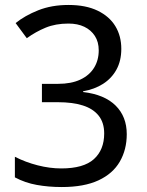

<svg xmlns="http://www.w3.org/2000/svg" viewBox="-20 -744 591 774"><path d="M229 10Q176 10 128.5 1.5Q81 -7 40 -29V-112Q83 -90 132 -77.5Q181 -65 227 -65Q317 -65 358.5 -102.5Q400 -140 400 -206Q400 -250 377.5 -278Q355 -306 313.5 -319Q272 -332 214 -332H149V-406H214Q267 -406 303.5 -423Q340 -440 359 -470.5Q378 -501 378 -541Q378 -575 362.5 -599Q347 -623 320 -636Q293 -649 256 -649Q204 -649 164 -632.5Q124 -616 88 -590L43 -651Q80 -681 134 -702.5Q188 -724 256 -724Q326 -724 373.5 -701Q421 -678 445 -638.5Q469 -599 469 -547Q469 -499 449.5 -463.5Q430 -428 395.5 -406Q361 -384 315 -376V-373Q401 -363 446 -318.5Q491 -274 491 -203Q491 -141 463 -92.5Q435 -44 377 -17Q319 10 229 10Z"/></svg>

Font: hingu115
Style: Book
Weight: 400
Designer: Jelle Bosma - Monotype Design Team
Foundry: Monotype Imaging Inc.
Version: Version 2.003